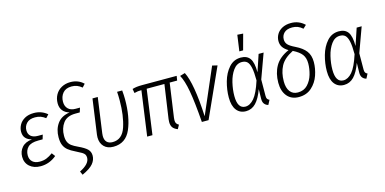

<svg xmlns="http://www.w3.org/2000/svg" viewBox="-86 -1265 3946 1967"><g transform="rotate(-15 1886.5 -281.5)"><path d="M39 -131Q39 -189 75 -230Q111 -271 182 -278Q140 -289 117.5 -314Q95 -339 95 -382Q95 -419 114 -454Q133 -489 172.5 -511.5Q212 -534 270 -534Q351 -534 411 -483L380 -450Q355 -469 329.5 -478.5Q304 -488 270 -488Q210 -488 180.5 -456.5Q151 -425 151 -382Q151 -342 176.5 -319.5Q202 -297 252 -297H302L288 -250H243Q164 -250 131 -216.5Q98 -183 98 -131Q98 -87 125.5 -62Q153 -37 202 -37Q243 -37 274 -49.5Q305 -62 341 -88L368 -52Q293 11 199 11Q127 11 83 -28Q39 -67 39 -131Z M573 168Q627 141 653.5 111.5Q680 82 680 48Q680 29 672 15.5Q664 2 643.5 -10.5Q623 -23 582 -43Q534 -66 506.5 -88.5Q479 -111 465 -143.5Q451 -176 451 -227Q451 -312 494 -372Q537 -432 626 -445Q581 -458 556.5 -488.5Q532 -519 532 -566Q532 -617 555 -657.5Q578 -698 619.5 -720.5Q661 -743 713 -743Q796 -743 852 -689L822 -656Q797 -677 771.5 -687Q746 -697 714 -697Q652 -697 620.5 -659.5Q589 -622 589 -567Q589 -520 616.5 -492.5Q644 -465 695 -465H742L727 -418H681Q591 -418 550 -362.5Q509 -307 509 -228Q509 -188 520.5 -162.5Q532 -137 554.5 -120Q577 -103 618 -84Q685 -53 712.5 -26Q740 1 740 43Q740 89 707 128.5Q674 168 590 206Z M1210 -428Q1210 -239 1156 -114Q1102 11 971 11Q907 11 871.5 -26Q836 -63 836 -123Q836 -132 838 -152L890 -523H946L894 -151Q892 -133 892 -124Q892 -81 913.5 -59Q935 -37 975 -37Q1077 -37 1115.5 -153.5Q1154 -270 1154 -431Q1154 -480 1151 -523H1205Q1210 -471 1210 -428Z M1645 -116Q1643 -96 1643 -89Q1643 -68 1650.5 -56Q1658 -44 1676 -34L1653 8Q1617 -6 1601.5 -27.5Q1586 -49 1586 -85Q1586 -94 1588 -116L1640 -475H1452L1386 0H1330L1396 -475Q1374 -475 1358 -473Q1342 -471 1320 -465L1312 -510Q1335 -517 1358.5 -520Q1382 -523 1419 -523H1783L1775 -475H1696Z M1953 -49 2161 -531 2215 -518 1981 0H1910Q1894 -214 1872.5 -333.5Q1851 -453 1817 -513L1871 -529Q1936 -402 1953 -49Z M2592 -344 2652 -523H2705L2610 -262L2609 -89Q2609 -67 2616 -56.5Q2623 -46 2638 -40L2613 8Q2588 2 2572.5 -17.5Q2557 -37 2558 -73L2560 -174Q2526 -80 2482 -34.5Q2438 11 2377 11Q2313 11 2277 -35.5Q2241 -82 2241 -170Q2241 -252 2264.5 -336Q2288 -420 2338.5 -477Q2389 -534 2465 -534Q2530 -534 2561 -491Q2592 -448 2592 -344ZM2300 -170Q2300 -36 2383 -36Q2432 -36 2476 -87Q2520 -138 2561 -266Q2561 -354 2550.5 -401.5Q2540 -449 2519.5 -468Q2499 -487 2464 -487Q2409 -487 2372 -436Q2335 -385 2317.5 -311.5Q2300 -238 2300 -170ZM2492 -769 2553 -765 2508 -599H2468Z M3197 -685 3163 -653Q3138 -675 3112 -685.5Q3086 -696 3054 -696Q2996 -696 2967.5 -668Q2939 -640 2939 -599Q2939 -566 2959.5 -543.5Q2980 -521 3034 -495Q3108 -459 3142.5 -413.5Q3177 -368 3177 -297Q3177 -228 3152.5 -157Q3128 -86 3074 -37.5Q3020 11 2938 11Q2859 11 2814.5 -42Q2770 -95 2770 -184Q2770 -285 2813 -360.5Q2856 -436 2958 -481Q2918 -505 2900 -532.5Q2882 -560 2882 -597Q2882 -634 2901 -667.5Q2920 -701 2959 -722Q2998 -743 3053 -743Q3137 -743 3197 -685ZM2828 -183Q2828 -115 2857 -76Q2886 -37 2940 -37Q3004 -37 3043.5 -79Q3083 -121 3100.5 -181Q3118 -241 3118 -298Q3118 -356 3091 -392.5Q3064 -429 2998 -462Q2901 -414 2864.5 -345Q2828 -276 2828 -183Z M3632 -344 3692 -523H3745L3650 -262L3649 -89Q3649 -67 3656 -56.5Q3663 -46 3678 -40L3653 8Q3628 2 3612.5 -17.5Q3597 -37 3598 -73L3600 -174Q3566 -80 3522 -34.5Q3478 11 3417 11Q3353 11 3317 -35.5Q3281 -82 3281 -170Q3281 -252 3304.5 -336Q3328 -420 3378.5 -477Q3429 -534 3505 -534Q3570 -534 3601 -491Q3632 -448 3632 -344ZM3340 -170Q3340 -36 3423 -36Q3472 -36 3516 -87Q3560 -138 3601 -266Q3601 -354 3590.5 -401.5Q3580 -449 3559.5 -468Q3539 -487 3504 -487Q3449 -487 3412 -436Q3375 -385 3357.5 -311.5Q3340 -238 3340 -170Z"/></g></svg>

Font: Fira Sans Condensed Light
Style: Italic
Weight: 300
Width: 3
Italic angle: -8°
Designer: Carrois Corporate & Edenspiekermann AG
Foundry: Carrois Corporate GbR & Edenspiekermann AG
Version: Version 4.203